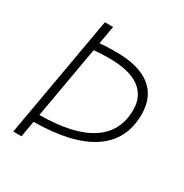

<svg xmlns="http://www.w3.org/2000/svg" viewBox="-161 -820 909 948"><g transform="rotate(30 293.0 -346.5)"><path d="M44.4 0 166.5 -693.4H213.4L195.3 -590.3Q236.3 -594.2 287.6 -594.2Q417.5 -594.2 484.4 -542.2Q551.3 -490.2 551.3 -389.6Q551.3 -244.1 438.7 -168.7Q326.2 -93.3 107.4 -91.3L91.3 0ZM115.2 -135.3Q307.1 -135.7 405.8 -200Q504.4 -264.2 504.4 -388.2Q504.4 -467.8 446.5 -509Q388.7 -550.3 276.4 -550.3Q227.1 -550.3 187.5 -546.4Z"/></g></svg>

Font: CaskaydiaCove NFP ExtraLight
Style: Italic
Weight: 200
Italic angle: -10°
Designer: Aaron Bell
Foundry: Saja Typeworks
Version: Version 2111.001; VTT 6.35;Nerd Fonts 3.1.1